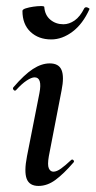

<svg xmlns="http://www.w3.org/2000/svg" viewBox="-20 -604 315 633"><path d="M107 9Q77 9 68 -14.5Q59 -38 69 -89L110 -297Q120 -349 94 -349Q84 -349 68 -338.5Q52 -328 33 -307Q29 -303 25 -307.5Q21 -312 24 -316Q60 -358 88.5 -376.5Q117 -395 144 -395Q174 -395 183 -373Q192 -351 183 -306L141 -89Q136 -60 141 -49Q146 -38 156 -38Q167 -38 181.5 -48.5Q196 -59 214 -76Q218 -80 222 -76Q226 -72 222 -68Q190 -31 163 -11Q136 9 107 9ZM149 -474Q107 -474 80.5 -499Q54 -524 54 -568Q54 -573 65 -576.5Q76 -580 90 -582Q104 -584 115 -584Q126 -584 126 -581Q128 -554 146 -539Q164 -524 189 -524Q208 -524 226 -536.5Q244 -549 258 -577Q262 -582 269 -579Q276 -576 275 -574Q253 -525 219 -499.5Q185 -474 149 -474Z"/></svg>

Font: Cormorant SemiBold
Style: Italic
Weight: 600
Italic angle: -10°
Designer: Christian Thalmann (Catharsis Fonts)
Foundry: Catharsis Fonts
Version: Version 4.000